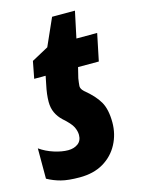

<svg xmlns="http://www.w3.org/2000/svg" viewBox="-122 -723 583 795"><g transform="rotate(-15 169.5 -326.0)"><path d="M120 10Q71 10 40.5 2Q10 -6 -17 -21V-151Q10 -132 43 -121.5Q76 -111 103 -111Q128 -111 145 -123.5Q162 -136 162 -161Q162 -177 153.5 -195Q145 -213 112 -242Q95 -258 85.5 -278.5Q76 -299 76 -325Q76 -357 85 -398L92 -433H43L57 -506L129 -545L181 -662H279L255 -549H344L320 -433H231L220 -388Q219 -380 217.5 -370.5Q216 -361 216 -355Q216 -343 229 -331Q271 -297 290 -264Q309 -231 309 -175Q309 -125 286.5 -82.5Q264 -40 222 -15Q180 10 120 10Z"/></g></svg>

Font: Noto Sans ExtraCondensed ExtraBold
Style: Italic
Weight: 800
Width: 2
Italic angle: -12°
Designer: Monotype Design Team
Foundry: Monotype Imaging Inc.
Version: Version 2.013; ttfautohint (v1.8.4.7-5d5b)